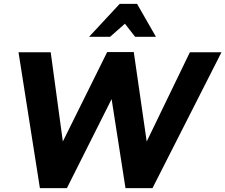

<svg xmlns="http://www.w3.org/2000/svg" viewBox="-20 -973 1169 996"><path d="M243 -702H76L187 3H327L559 -459L631 3H771L1129 -702H965L741 -239L674 -703H536L306 -239ZM691 -953H601L442 -782H551L628 -850L681 -782H789Z"/></svg>

Font: Geom Bold
Style: Bold Italic
Weight: 700
Italic angle: -10°
Version: Version 1.102